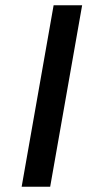

<svg xmlns="http://www.w3.org/2000/svg" viewBox="-20 -707 364 727"><path d="M62 0 183 -687H291L170 0Z"/></svg>

Font: Archivo Expanded
Style: Italic
Weight: 400
Width: 7
Italic angle: -10°
Designer: Hector Gatti
Foundry: Omnibus-Type
Version: Version 2.001